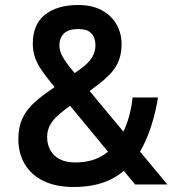

<svg xmlns="http://www.w3.org/2000/svg" viewBox="-20 -737 697 767"><path d="M519.7 0 183 -407.7Q161.7 -434 145.2 -458Q128.7 -482 119.8 -507.5Q111 -533 111 -562.3Q111 -639.7 159.8 -678.3Q208.7 -717 292.7 -717Q348.3 -717 386.8 -696Q425.3 -675 445.5 -639.5Q465.7 -604 465.7 -560.7Q465.7 -510 444.3 -473.7Q423 -437.3 372.3 -399.3L241.3 -300.7Q219.7 -284.3 202.8 -267.5Q186 -250.7 177.2 -231.7Q168.3 -212.7 168.3 -189.3Q168.3 -160.3 181 -137.2Q193.7 -114 218.7 -101Q243.7 -88 280.7 -88Q350.7 -88 398.3 -121Q446 -154 473.8 -212.8Q501.7 -271.7 509.7 -347.7H611.3Q592.3 -234.3 552 -154.5Q511.7 -74.7 444.2 -32.3Q376.7 10 274.7 10Q203.7 10 154.2 -14Q104.7 -38 79 -81.3Q53.3 -124.7 53.3 -180.7Q53.3 -226.3 67.3 -259Q81.3 -291.7 108.2 -318.5Q135 -345.3 173.3 -371.7L303.3 -462.7Q332.7 -483.7 347 -506.7Q361.3 -529.7 361.3 -556.3Q361.3 -585.7 345.5 -603.3Q329.7 -621 292.3 -621Q253.7 -621 235.5 -603.2Q217.3 -585.3 217.3 -556Q217.3 -533.3 230 -510.7Q242.7 -488 265.7 -460.3L648.7 0Z"/></svg>

Font: Asta Sans Light
Style: Regular
Weight: 300
Designer: 42dot
Version: Version 1.000